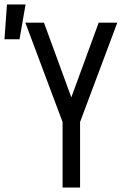

<svg xmlns="http://www.w3.org/2000/svg" viewBox="-68 -836 588 856"><path d="M-48 -661 -37 -816H46L19 -661ZM211 0V-292L45 -735H128L250 -402L372 -735H455L289 -292V0Z"/></svg>

Font: Iosevka Term SS14
Style: Regular
Weight: 400
Monospace: yes
Designer: Belleve Invis
Foundry: Belleve Invis
Version: Version 24.1.1; ttfautohint (v1.8.4)